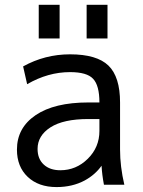

<svg xmlns="http://www.w3.org/2000/svg" viewBox="-20 -759 588 791"><path d="M134.8 -145.5Q134.8 -104.5 160.2 -81.1Q185.5 -57.6 228.5 -57.6Q293.9 -57.6 341.8 -105Q389.6 -152.3 389.6 -219.7V-268.6H343.8Q241.2 -268.6 188 -234.4Q134.8 -200.2 134.8 -145.5ZM268.6 -535.2Q378.9 -535.2 426.8 -488.8Q474.6 -442.4 474.6 -336.9V-142.6Q474.6 -73.2 492.2 2H408.2Q400.4 -39.1 398.4 -76.2Q372.1 -39.1 329.1 -15.6Q278.3 11.7 212.9 11.7Q138.7 11.7 94.2 -30.3Q49.8 -72.3 49.8 -142.6Q49.8 -232.4 127 -284.7Q204.1 -336.9 343.8 -336.9H389.6Q389.6 -407.2 363.3 -434.6Q337.9 -461.9 268.6 -461.9Q177.7 -461.9 91.8 -412.1L75.2 -485.4Q165 -535.2 268.6 -535.2ZM139.6 -600.6V-739.3H225.6V-600.6ZM336.9 -600.6V-739.3H422.9V-600.6Z"/></svg>

Font: irohakakuC Regular
Style: Regular
Weight: 400
Designer: [Source Han Sans]
Ryoko NISHIZUKA Ë•øÂ°öÊ∂ºÂ≠ê (kana & ideographs); Paul D. Hunt (Latin, Greek & Cyrillic); Wenlong ZHAN
Version: Version 1.001.20160904